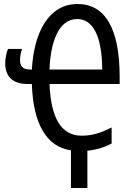

<svg xmlns="http://www.w3.org/2000/svg" viewBox="-20 -745 667 958"><path d="M367 -725C222 -725 149 -581 139 -398H131C97 -398 80 -412 80 -444C80 -465 84 -484 90 -501H20C11 -481 6 -451 6 -429C6 -362 45 -326 117 -326H139C145 -128 212 -12 334 5V193H416V7C458 3 499 -9 537 -29V-109C482 -81 439 -68 388 -68C284 -68 234 -158 227 -326H577V-363C577 -603 504 -725 367 -725ZM365 -650C445 -650 489 -563 490 -398H227C232 -532 271 -650 365 -650Z"/></svg>

Font: Noto Sans UI Condensed
Style: Regular
Weight: 400
Width: 3
Designer: Monotype Design Team
Foundry: Monotype Imaging Inc.
Version: Version 1.901